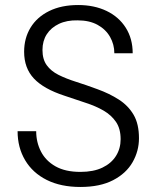

<svg xmlns="http://www.w3.org/2000/svg" viewBox="-20 -732 624 764"><path d="M300 12Q222 12 166 -16Q110 -44 80 -94.5Q50 -145 50 -210H124Q124 -166 143 -129Q162 -92 201 -70Q240 -48 300 -48Q352 -48 387.5 -65Q423 -82 441.5 -111.5Q460 -141 460 -178Q460 -220 441.5 -247Q423 -274 392 -292Q361 -310 320.5 -323Q280 -336 237 -351Q154 -378 115 -419.5Q76 -461 76 -526Q76 -580 101.5 -622Q127 -664 175.5 -688Q224 -712 291 -712Q355 -712 404 -688.5Q453 -665 480.5 -621.5Q508 -578 508 -520H435Q435 -555 418 -585Q401 -615 368.5 -633Q336 -651 289 -651Q246 -652 214.5 -637Q183 -622 166 -595.5Q149 -569 149 -533Q149 -496 166 -472.5Q183 -449 213 -434Q243 -419 282.5 -406.5Q322 -394 368 -377Q415 -360 452.5 -336Q490 -312 511.5 -275.5Q533 -239 533 -182Q533 -131 507.5 -86.5Q482 -42 430 -15Q378 12 300 12Z"/></svg>

Font: DM Sans 10pt Light
Style: Regular
Weight: 300
Version: Version 4.004;gftools[0.9.30]